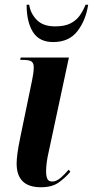

<svg xmlns="http://www.w3.org/2000/svg" viewBox="-20 -778 391 808"><path d="M152 10Q50 10 50 -90Q50 -107 53.5 -133.5Q57 -160 66 -203L115 -440Q118 -455 120 -468.5Q122 -482 122 -495Q122 -512 113 -519Q104 -526 75 -526H65L67 -536H270L186 -144Q179 -114 176.5 -93.5Q174 -73 174 -56Q174 -38 179 -26Q184 -14 200 -14Q217 -14 235 -29.5Q253 -45 269 -64L276 -55Q253 -28 225.5 -9Q198 10 152 10ZM204 -601Q145 -601 118.5 -643.5Q92 -686 92 -758H103Q108 -722 134.5 -694.5Q161 -667 212 -667Q252 -667 276.5 -679.5Q301 -692 315.5 -712.5Q330 -733 340 -758H351Q341 -692 305.5 -646.5Q270 -601 204 -601Z"/></svg>

Font: Noto Serif Display ExtraCondensed
Style: Bold Italic
Weight: 700
Width: 2
Italic angle: -12°
Designer: Monotype Design Team
Foundry: Monotype Imaging Inc.
Version: Version 2.009